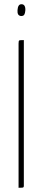

<svg xmlns="http://www.w3.org/2000/svg" viewBox="-20 -890 201 910"><path d="M68 0V-684Q68 -692 69 -695.5Q70 -699 75.5 -699.5Q81 -700 93 -700V-10Q93 -5 91.5 -3Q90 -1 85 -0.5Q80 0 68 0ZM80 -814Q70 -815 66 -822Q62 -829 63 -842Q64 -856 68.5 -863Q73 -870 82 -870Q92 -870 96.5 -862Q101 -854 100 -840Q99 -827 95 -820.5Q91 -814 80 -814Z"/></svg>

Font: Yanone Kaffeesatz ExtraLight
Style: Regular
Weight: 200
Designer: Yanone (Cyrillic: Daniel Pouzeot, Huerta Tipografica, and Cyreal)
Foundry: Yanone
Version: Version 2.003